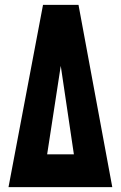

<svg xmlns="http://www.w3.org/2000/svg" viewBox="-20 -770 497 790"><path d="M15 0 157 -750H303L442 0ZM174 -135H284L230 -499Z"/></svg>

Font: Mohave Light
Style: Regular
Weight: 300
Designer: Gumpita Rahayu
Foundry: Tokotype
Version: Version 2.003